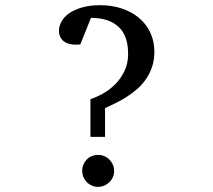

<svg xmlns="http://www.w3.org/2000/svg" viewBox="-20 -707 821 739"><path d="M574.2 -507.8Q574.2 -476.1 565.4 -450Q556.6 -423.8 542 -402.6Q527.3 -381.3 508.1 -364.5Q488.8 -347.7 467.8 -334.2Q446.8 -320.8 425 -310.1Q403.3 -299.3 384.3 -291V-180.2H328.1V-325.2Q351.6 -333 377.2 -347.4Q402.8 -361.8 424.1 -383.3Q445.3 -404.8 459.2 -433.8Q473.1 -462.9 473.1 -500Q473.1 -569.8 436 -604Q398.9 -638.2 330.1 -638.2L289.1 -536.1Q284.7 -535.6 281.2 -535.6Q278.3 -535.2 275.9 -535.2H272.5Q258.8 -535.2 246.8 -538.1Q234.9 -541 226.1 -547.6Q217.3 -554.2 212.2 -564.5Q207 -574.7 207 -588.9Q207 -606.4 216.6 -624Q226.1 -641.6 245.8 -655.5Q265.6 -669.4 295.4 -678.2Q325.2 -687 366.2 -687Q410.6 -687 448.7 -674.3Q486.8 -661.6 514.6 -638.4Q542.5 -615.2 558.3 -582Q574.2 -548.8 574.2 -507.8ZM419.4 -48.8Q419.4 -36.1 414.6 -25.1Q409.7 -14.2 401.1 -5.9Q392.6 2.4 381.3 7.3Q370.1 12.2 357.4 12.2Q344.7 12.2 333.5 7.3Q322.3 2.4 314 -6.1Q305.7 -14.6 301 -25.9Q296.4 -37.1 296.4 -49.8Q296.4 -62.5 301 -73.7Q305.7 -85 314 -93.3Q322.3 -101.6 333.5 -106.2Q344.7 -110.8 357.4 -110.8Q370.6 -110.8 381.8 -106Q393.1 -101.1 401.4 -92.5Q409.7 -84 414.6 -72.8Q419.4 -61.5 419.4 -48.8Z"/></svg>

Font: BabelStone Ogham Fixed
Style: Regular
Weight: 400
Monospace: yes
Designer: Andrew West
Foundry: BabelStone
Version: Version 2.02 March 14, 2022